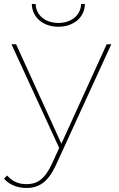

<svg xmlns="http://www.w3.org/2000/svg" viewBox="-41 -737 591 954"><path d="M39 -517H16L253 -2L217 77C181 155 142 178 92 178C51 178 22 165 -6 135L-21 151C7 182 46 197 91 197C152 197 198 168 237 83L512 -517H489L264 -23ZM249 -604C321 -604 379 -647 381 -717H362C360 -659 311 -623 249 -623C187 -623 138 -659 136 -717H117C119 -647 177 -604 249 -604Z"/></svg>

Font: Montserrat-Alt1 Thin
Style: Regular
Weight: 100
Designer: Differentunic
Foundry: Differentunic
Version: Version 7.222